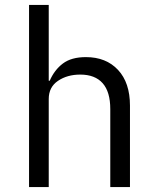

<svg xmlns="http://www.w3.org/2000/svg" viewBox="-20 -760 640 780"><path d="M98 -740H178V-432H182Q201 -476 235.5 -502Q270 -528 329 -528Q411 -528 459.5 -476Q508 -424 508 -331V0H428V-317Q428 -387 397 -422Q366 -457 306 -457Q253 -457 215.5 -431.5Q178 -406 178 -358V0H98Z"/></svg>

Font: iA Writer Quattro V
Style: Regular
Weight: 400
Designer: Mike Abbink, Paul van der Laan, Pieter van Rosmalen, Oliver Reichenstein
Foundry: Information Architects Inc.
Version: Version 2.000